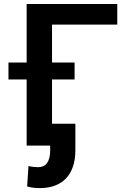

<svg xmlns="http://www.w3.org/2000/svg" viewBox="-20 -731 640 964"><path d="M568.8 -607.4V-710.9H113.8V0H241.2V-607.4ZM354.5 -332V-417H22.5V-332ZM358.4 -109.9H231.9V24.4Q231.9 45.4 227.8 61.5Q223.6 77.6 215.8 88.4Q208 98.6 196.8 103.5Q185.5 108.4 170.9 108.4Q160.2 108.4 146.7 106.9Q133.3 105.5 123 102.5L116.2 205.1Q133.3 210 148.4 211.7Q163.6 213.4 181.6 213.4Q223.6 213.4 257.1 200.4Q290.5 187.5 313 163.1Q335 139.2 346.7 104.2Q358.4 69.3 358.4 24.4Z"/></svg>

Font: Roboto Mono SemiBold
Style: Regular
Weight: 600
Monospace: yes
Designer: Google
Version: Version 3.000